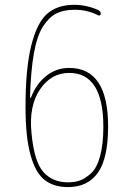

<svg xmlns="http://www.w3.org/2000/svg" viewBox="-20 -760 540 790"><path d="M264.6 -460Q190.4 -460 144.5 -392.1Q98.6 -324.2 109.4 -213.9Q120.1 -96.7 157.7 -53.2Q195.3 -9.8 259.8 -9.8Q288.1 -9.8 309.6 -17.6Q331.1 -25.4 355 -47.4Q378.9 -69.3 392.1 -118.2Q405.3 -167 405.3 -240.2Q404.3 -460 264.6 -460ZM259.8 9.8Q201.2 9.8 163.6 -19.5Q126 -48.8 105.5 -122.6Q85 -196.3 85 -320.3Q85 -479.5 108.9 -573.7Q132.8 -668 174.8 -704.1Q216.8 -740.2 285.2 -740.2Q335.9 -740.2 383.8 -718.8Q394.5 -713.9 394.5 -703.1Q394.5 -699.2 391.6 -697.3Q388.7 -695.3 385.7 -696.3Q337.9 -720.7 285.2 -719.7Q243.2 -719.7 212.9 -705.1Q182.6 -690.4 157.7 -652.3Q132.8 -614.3 119.6 -541Q106.4 -467.8 103.5 -359.4Q103.5 -357.4 105.5 -357.4Q107.4 -357.4 107.4 -358.4Q128.9 -415 170.4 -447.8Q211.9 -480.5 264.6 -480.5Q424.8 -480.5 424.8 -240.2Q424.8 -108.4 382.8 -49.3Q340.8 9.8 259.8 9.8Z"/></svg>

Font: Rounded-L Mgen+ 2m thin
Style: Regular
Weight: 100
Designer: [Source Han Sans]
Ryoko NISHIZUKA  (kana & ideographs); Paul D. Hunt (Latin, Greek & Cyrillic); Wenlong ZHANG  (bopomofo
Version: Version 1.059.20150602